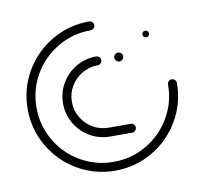

<svg xmlns="http://www.w3.org/2000/svg" viewBox="-64 -588 699 657"><g transform="rotate(-10 285.5 -259.5)"><path d="M349.3 -381.1Q349.3 -387.4 353.9 -391.9Q358.5 -396.3 364.4 -396.3Q370.7 -396.3 375.4 -391.9Q380 -387.4 380 -381.1Q380 -374.8 375.4 -370.2Q370.7 -365.6 364.4 -365.6Q358.5 -365.6 353.9 -370.2Q349.3 -374.8 349.3 -381.1ZM380.4 -133.3Q380.4 -127.4 375.9 -122.8Q371.5 -118.1 365.2 -118.1H288.5Q250.7 -118.1 218.7 -136.9Q186.7 -155.6 168 -187.6Q149.3 -219.6 149.3 -257.4Q149.3 -295.2 168 -327Q186.7 -358.9 218.7 -377.6Q250.7 -396.3 288.5 -396.3Q294.8 -396.3 299.4 -391.9Q304.1 -387.4 304.1 -381.1Q304.1 -374.8 299.4 -370.2Q294.8 -365.6 288.5 -365.6Q259.3 -365.6 234.3 -350.9Q209.3 -336.3 194.6 -311.5Q180 -286.7 180 -257.4Q180 -227.8 194.6 -203Q209.3 -178.1 234.3 -163.5Q259.3 -148.9 288.5 -148.9H365.2Q371.5 -148.9 375.9 -144.3Q380.4 -139.6 380.4 -133.3ZM464.4 -453Q466.7 -454.1 469.3 -454.1Q472.6 -454.1 475.4 -452.2Q478.1 -450.4 479.6 -447.4Q480.7 -445.2 480.7 -442.6Q480.7 -439.3 478.9 -436.5Q477 -433.7 474.1 -432.2Q471.9 -431.1 468.9 -431.1Q464.4 -431.1 461.1 -434.3Q457.8 -437.4 457.8 -442.6Q457.8 -445.9 459.6 -448.7Q461.5 -451.5 464.4 -453ZM529.6 -274.4Q535.9 -274.4 540.6 -270Q545.2 -265.6 545.2 -259.3Q545.2 -188.9 510.4 -129.3Q475.6 -69.6 415.9 -34.8Q356.3 0 285.9 0Q215.6 0 155.9 -34.8Q96.3 -69.6 61.5 -129.3Q26.7 -188.9 26.7 -259.3Q26.7 -329.6 61.5 -389.3Q96.3 -448.9 155.9 -483.7Q215.6 -518.5 285.9 -518.5Q292.2 -518.5 296.7 -513.9Q301.1 -509.3 301.1 -503Q301.1 -496.7 296.7 -492.2Q292.2 -487.8 285.9 -487.8Q223.7 -487.8 171.3 -457Q118.9 -426.3 88.1 -373.9Q57.4 -321.5 57.4 -259.3Q57.4 -197 88 -144.4Q118.5 -91.9 171.1 -61.3Q223.7 -30.7 285.9 -30.7Q348.1 -30.7 400.6 -61.5Q453 -92.2 483.7 -144.6Q514.4 -197 514.4 -259.3Q514.4 -265.6 518.9 -270Q523.3 -274.4 529.6 -274.4Z"/></g></svg>

Font: 26F Galaxy Hebrew Ultra Light
Style: Regular
Weight: 200
Designer: C₂₉H₂₅N₃O₅
Version: Version 1.000